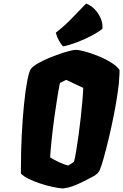

<svg xmlns="http://www.w3.org/2000/svg" viewBox="-20 -1032 681 1062"><path d="M328.1 10.3Q302.2 8.8 268.3 1.2Q234.4 -6.3 200 -17.8Q165.5 -29.3 137.7 -43.2Q109.9 -57.1 95.7 -71.8V-100.1Q95.7 -192.9 100.3 -285.4Q105 -377.9 113 -456.5Q121.1 -535.2 131.3 -587.6Q141.6 -640.1 152.3 -652.8Q164.6 -667 190.2 -681.6Q215.8 -696.3 247.3 -709.7Q278.8 -723.1 309.8 -733.6Q340.8 -744.1 364.7 -750.2Q388.7 -756.3 398.4 -756.3Q416 -756.3 450.2 -747.1Q484.4 -737.8 523.4 -721.9Q562.5 -706.1 595 -686Q627.4 -666 641.1 -645Q641.1 -644.5 641.1 -635.3Q641.1 -626 640.6 -619.1Q639.2 -573.7 630.1 -512.9Q621.1 -452.1 607.9 -386.7Q594.7 -321.3 580.3 -261.5Q565.9 -201.7 553.2 -156.7Q540.5 -111.8 532.7 -93.3Q523.9 -71.3 495.6 -56.2Q467.3 -41 441.9 -28.3Q405.3 -10.3 379.6 -1.2Q354 7.8 328.1 10.3ZM357.4 -116.2 389.2 -136.7Q396.5 -165.5 402.3 -202.1Q408.2 -238.8 415 -287.6Q420.9 -330.1 426.3 -378.4Q431.6 -426.8 435.5 -471.2Q439.5 -515.6 440.4 -545.9L346.2 -590.3L311.5 -573.2Q303.2 -532.7 295.9 -485.6Q288.6 -438.5 280.8 -384.3Q271.5 -315.4 265.6 -259.3Q259.8 -203.1 257.3 -161.6Q278.3 -147.9 307.4 -134.5Q336.4 -121.1 357.4 -116.2ZM329.1 -775.4Q318.4 -785.2 306.6 -806.2Q294.9 -827.1 288.6 -851.1Q338.4 -890.1 374.3 -927.5Q410.2 -964.8 456.1 -1012.2Q483.4 -1002.4 504.6 -980Q525.9 -957.5 537.6 -929.2Q549.3 -900.9 546.4 -872.6Q523.4 -854 485.4 -834Q447.3 -814 405.5 -798.1Q363.8 -782.2 329.1 -775.4Z"/></svg>

Font: Fruktur
Style: Italic
Weight: 400
Italic angle: -8°
Designer: Viktoriya Grabowska, Eben Sorkin
Foundry: Viktoriya Grabowska
Version: Version 1.008; ttfautohint (v1.8.4.7-5d5b)